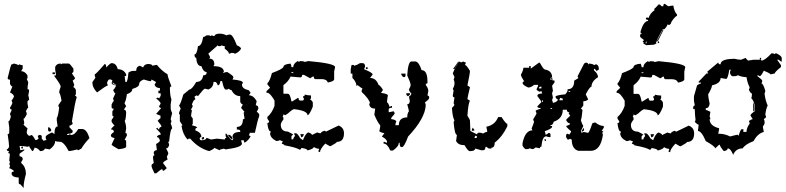

<svg xmlns="http://www.w3.org/2000/svg" viewBox="-20 -773 4059 992"><path d="M52.2 -444.8Q72.8 -440.4 72.8 -436L81.1 -440.4Q88.4 -436 97.2 -436V-418.5L89.4 -405.3Q108.4 -405.3 122.1 -383.3V-370.1Q122.1 -365.7 117.7 -365.7L126 -348.1Q122.1 -323.7 122.1 -313Q130.4 -311.5 130.4 -304.2L126 -277.8Q130.4 -270.5 130.4 -255.9Q122.1 -254.4 122.1 -247.1V-238.3L126 -216.3Q122.1 -216.3 113.8 -198.7L117.7 -189.9V-181.2Q106.9 -159.2 101.6 -159.2L105.5 -137.2L101.6 -128.4Q119.6 -110.8 122.1 -110.8L117.7 -88.9Q122.1 -71.3 134.3 -71.3L142.6 -75.7Q148.4 -75.7 163.1 -49.3H167Q179.2 -53.7 179.2 -58.1Q175.3 -66.4 175.3 -71.3L183.6 -75.7H187.5Q195.8 -74.2 195.8 -66.9V-53.7Q204.1 -52.2 204.1 -44.9Q210.9 -49.3 220.2 -49.3L216.3 -58.1V-66.9Q216.3 -74.2 249 -88.9L261.2 -80.1Q261.2 -119.6 277.8 -119.6L273.4 -150.4V-163.6Q279.8 -168.9 285.6 -216.3L281.7 -225.1V-229.5Q295.4 -251.5 297.9 -251.5Q293 -285.6 285.6 -295.4Q285.6 -303.7 293.9 -326.2Q291 -339.4 261.2 -378.9V-383.3H269.5L265.1 -414.1V-427.2Q272 -444.8 293.9 -444.8V-440.4L302.2 -444.8H335Q340.8 -444.8 359.4 -418.5V-405.3Q359.4 -396.5 351.6 -396.5Q351.6 -392.1 367.7 -370.1Q367.7 -363.8 355.5 -356.9L363.8 -335Q359.4 -326.2 359.4 -321.8Q365.2 -321.8 372.1 -308.6V-286.6L367.7 -277.8Q376 -276.4 376 -269Q367.7 -245.1 351.6 -146Q355.5 -137.2 355.5 -132.8Q345.7 -124 338.9 -124V-115.2L355.5 -97.7V-93.3Q355.5 -84.5 343.3 -84.5V-75.7H347.2Q366.7 -75.7 384.3 -106.4H404.8Q426.8 -106.4 441.4 -62.5V-58.1Q417 -33.2 400.4 -5.4L384.3 3.4Q379.9 3.4 379.9 -1Q345.2 7.8 335 7.8Q309.6 -40.5 290 -40.5Q271.5 -40.5 265.1 -44.9Q265.1 -21.5 236.8 -1L211.9 -5.4Q208 7.8 187.5 7.8Q173.3 -9.8 158.7 -9.8Q152.8 7.8 146.5 7.8Q130.4 -14.2 130.4 -18.6Q126 -18.6 126 -14.2L97.2 -18.6H81.1L85 3.4L105.5 -1V3.4L81.1 21V34.2Q97.2 36.6 97.2 47.4V51.8L89.4 64.9V69.3Q113.8 88.4 113.8 126.5Q102.1 169.9 102.1 190.9Q102.1 195.3 102.5 198.7L85 179.2Q76.7 179.2 76.7 170.4V144Q45.4 144 40 126.5V122.1Q40 113.3 52.2 113.3Q52.2 106 27.8 95.7Q31.7 87.4 31.7 82.5L27.8 73.7L31.7 64.9L27.8 56.2Q27.8 48.3 31.2 21Q22.9 21 22.9 12.2Q26.9 12.2 26.9 7.8Q14.6 7.8 14.6 -1Q20.5 -1 26.9 -14.2Q26.9 -30.8 19.5 -80.1Q27.8 -80.1 27.8 -88.9V-115.2L23.4 -146Q30.8 -146 36.1 -172.4Q31.7 -180.7 31.7 -185.5Q40 -199.7 40 -207.5Q31.7 -207.5 31.7 -216.3Q43.9 -236.3 43.9 -242.7Q40 -251 40 -255.9Q43.9 -255.9 52.2 -273.4Q52.2 -285.2 31.7 -295.4L43.9 -326.2Q38.1 -326.2 31.7 -339.4V-361.3Q19.5 -361.3 19.5 -370.1Q36.1 -440.4 40 -440.4Q44.4 -440.4 52.2 -444.8ZM251.5 -398.9H263.7V-390.1H251.5ZM228.5 -115.2H232.4Q238.3 -115.2 244.6 -102.1Q244.6 -93.3 236.8 -93.3Q228.5 -93.3 228.5 -102.1ZM90.3 -15.1H98.6V-6.3H90.3ZM326.7 -80.1V-75.7H338.9V-84.5Q331.1 -80.1 326.7 -80.1Z M786.6 122.6H778.3Q762.7 92.8 762.7 82.5Q762.7 76.2 774.4 69.3Q770.5 46.9 770.5 38.1Q772 29.3 778.3 29.3L774.4 20V15.6Q774.4 4.9 790.5 2.4L786.6 -28.8Q806.2 -40.5 806.2 -46.4Q802.2 -64.5 790.5 -64.5Q790.5 -74.2 810.1 -77.6V-82Q810.1 -85.4 786.6 -108.9L794.4 -113.3Q795.4 -104.5 802.2 -104.5Q802.2 -115.2 813.5 -117.7V-122.1Q813.5 -125.5 794.4 -148.9Q807.1 -162.1 809.1 -162.1V-175.3L786.6 -184.6L813.5 -215.3Q802.2 -215.3 802.2 -224.6L810.1 -237.8Q810.1 -245.6 786.6 -264.6L794.4 -269L802.2 -264.6L810.1 -277.8V-291H798.3V-304.7H806.2V-317.9Q785.2 -317.9 778.3 -335.4L786.6 -349.1L762.7 -362.3Q762.7 -353.5 754.9 -353.5Q751.5 -353.5 723.1 -362.3Q699.2 -353.5 699.2 -339.8Q699.2 -323.2 663.6 -313.5Q663.6 -295.4 635.7 -286.6Q630.9 -252 624 -242.2V-237.8L631.8 -224.6L620.1 -206.5Q631.8 -206.5 631.8 -189Q629.4 -148.9 624 -148.9Q631.8 -128.4 631.8 -108.9L627.9 -86.4Q635.7 -85 635.7 -77.6V-73.2L624 -50.8Q631.8 -49.3 631.8 -42V-15.1Q631.8 -6.3 592.3 -2Q561.5 -19.5 556.6 -24.4Q556.6 -27.3 572.3 -59.6Q552.7 -63 552.7 -73.2Q552.7 -80.1 568.4 -90.8Q568.4 -104.5 552.7 -104.5Q552.7 -106.9 572.3 -126.5Q566.4 -126.5 556.6 -144.5V-153.3L568.4 -170.9Q560.5 -170.9 560.5 -179.7V-197.8L568.4 -210.9Q556.6 -210.9 556.6 -219.7V-233.4Q564.5 -251 568.4 -251Q564.5 -259.8 564.5 -264.6L576.2 -291Q570.3 -291 564.5 -309.1Q569.8 -309.1 580.6 -331.1Q556.6 -335.4 556.6 -344.2Q560.5 -353 560.5 -357.9L552.7 -362.3H544.9Q538.6 -362.3 532.7 -344.2Q536.6 -335.9 536.6 -331.1Q526.4 -329.1 481.4 -295.4Q457.5 -320.8 457.5 -344.2V-349.1L473.1 -371.1Q469.2 -378.9 469.2 -389.2Q475.6 -389.2 521 -442.4Q528.8 -442.4 528.8 -424.3Q549.3 -446.8 556.6 -446.8Q580.6 -446.8 588.4 -415.5Q619.1 -415.5 631.8 -389.2V-379.9H624L627.9 -349.1H631.8Q639.6 -349.1 643.6 -397.9Q656.7 -406.7 667.5 -406.7H683.6Q683.6 -429.2 703.1 -433.6L719.2 -424.3Q725.6 -442.4 746.6 -442.4Q766.6 -441.4 766.6 -433.6Q786.6 -438 790.5 -438Q815.4 -406.7 845.7 -389.2Q845.7 -377.4 865.7 -326.7Q857.9 -325.2 857.9 -317.9Q857.9 -279.8 865.7 -259.8L861.8 -233.4V-215.3Q861.8 -203.6 869.6 -189Q861.8 -160.6 861.8 -157.7Q865.7 -148.9 865.7 -144.5L861.8 -135.3Q869.6 -117.2 869.6 -108.9Q860.4 -108.9 854 -42Q849.6 -42 849.6 -37.6Q854 -28.8 854 -24.4Q849.6 -6.3 837.9 -6.3Q849.6 14.2 849.6 20L841.8 38.1Q845.7 46.9 845.7 51.3Q822.3 63.5 822.3 69.3L841.8 95.7L826.2 109.4Q818.4 109.4 818.4 100.1Q811.5 101.6 786.6 122.6ZM581.1 -333.5Q572.8 -338.4 564.9 -344.7L564.5 -348.1L561 -343.8Q564.5 -342.8 564.9 -339.4Q571.8 -335 581.1 -333.5Z M1061 7.8Q1005.4 -7.3 962.9 -56.6H953.6Q953.6 -52.2 949.2 -52.2Q925.3 -76.7 918 -121.1Q918 -125.5 922.9 -125.5L909.2 -147V-181.6Q904.8 -181.6 904.8 -186Q904.8 -193.4 913.6 -211.9L904.8 -229Q911.1 -229.5 927.2 -284.7L958.5 -310.5Q971.2 -310.5 994.1 -349.6Q1024.9 -349.6 1029.8 -383.8Q1047.4 -383.8 1047.4 -397V-400.9Q1030.8 -400.9 1020.5 -431.2Q996.1 -431.2 994.1 -474.1Q984.9 -474.1 984.9 -491.7Q997.6 -491.7 1002.9 -534.7Q1022 -534.7 1029.8 -582Q1036.6 -582 1047.4 -590.3H1061Q1065.4 -590.3 1065.4 -586.4L1074.2 -590.3Q1083 -586.4 1087.4 -586.4Q1091.8 -599.1 1114.3 -599.1Q1133.8 -599.1 1149.9 -590.3Q1157.7 -594.7 1168 -594.7Q1182.6 -594.7 1203.6 -539.1Q1223.6 -530.8 1225.6 -521.5Q1214.8 -502.9 1194.3 -495.6Q1186.5 -500 1176.8 -500Q1168 -495.6 1163.1 -495.6Q1163.1 -505.4 1141.1 -521.5V-534.7Q1127.4 -534.7 1127.4 -539.1L1118.7 -534.7H1109.9Q1105.5 -534.7 1105.5 -539.1L1056.2 -495.6Q1065.4 -481.9 1065.4 -474.1Q1061 -474.1 1061 -470.2Q1087.4 -470.2 1087.4 -439.9L1083 -431.2Q1136.7 -431.2 1136.7 -400.9Q1132.3 -400.9 1132.3 -397H1136.7Q1144.5 -400.9 1154.3 -400.9Q1185.5 -381.3 1185.5 -375.5V-371.1L1181.2 -362.3Q1234.9 -357.9 1234.9 -345.2L1230 -336.4Q1230 -314 1265.6 -306.6L1274.9 -293.5L1265.6 -280.8Q1289.1 -280.8 1306.2 -250.5L1301.3 -229Q1314.9 -229 1314.9 -211.9L1306.2 -194.3Q1312.5 -194.3 1319.3 -181.6V-172.9Q1311.5 -154.8 1296.9 -86.9H1270.5Q1270.5 -82.5 1265.6 -73.7L1274.9 -69.8Q1267.1 -50.3 1243.7 -35.2Q1239.3 -43.5 1239.3 -48.3H1225.6L1230 -30.8Q1230 -11.7 1145.5 -1L1136.7 -4.9Q1114.3 -1 1114.3 3.4L1087.4 -9.3Q1087.4 -3.9 1061 7.8ZM1181.2 -48.3 1185.5 -56.6 1181.2 -65.4Q1181.2 -91.3 1221.2 -91.3V-95.7Q1221.2 -104 1203.6 -104V-117.2Q1234.9 -117.2 1234.9 -155.8L1243.7 -160.2Q1239.3 -181.6 1239.3 -190.4Q1239.3 -194.3 1243.7 -194.3L1225.6 -215.8L1234.9 -233.4Q1228 -233.4 1221.2 -246.1V-276.4Q1191.4 -276.4 1176.8 -306.6Q1163.1 -310.5 1163.1 -314.9L1154.3 -310.5H1145.5Q1136.7 -310.5 1127.4 -354H1118.7Q1115.7 -332 1105.5 -332Q1098.6 -349.6 1091.8 -349.6H1083Q1083 -321.3 1056.2 -310.5L1038.6 -314.9Q1032.7 -314.9 1002.9 -276.4Q998.5 -276.4 998.5 -280.8Q984.9 -276.4 984.9 -272Q989.3 -263.7 989.3 -259.3Q980.5 -259.3 971.7 -233.4L976.1 -224.6L967.3 -207.5Q967.3 -203.1 971.7 -203.1Q967.3 -181.6 967.3 -172.9L976.1 -160.2V-134.3L971.7 -125.5Q998.5 -120.1 998.5 -112.8Q989.3 -111.3 989.3 -104V-99.6Q1020.5 -87.9 1020.5 -65.4Q1011.7 -64 1011.7 -56.6Q1013.2 -48.3 1020.5 -48.3Q1043.9 -48.3 1047.4 -61L1069.8 -52.2L1101.1 -56.6L1141.1 -52.2Q1142.6 -61 1149.9 -61L1145.5 -69.8V-82.5H1149.9Q1172.4 -48.3 1181.2 -48.3ZM1025.4 -51.8 1021 -60.5 1029.8 -64.9H1034.2V-60.5Q1034.2 -51.8 1025.4 -51.8ZM1179.2 -52.7Q1169.9 -56.6 1158.2 -74.2L1162.6 -77.6Q1176.3 -73.2 1181.6 -57.6Z M1633.3 13.2 1624 8.8 1628.4 0V-4.4Q1615.7 -4.4 1601.1 -13.7Q1601.1 -4.4 1568.8 4.4Q1568.8 -4.4 1536.6 -8.8Q1536.6 0 1527.3 0Q1513.7 -10.3 1449.2 -22.5Q1449.2 -26.9 1435.1 -31.2L1439.9 -40V-44.4Q1435.1 -44.4 1425.8 -48.8Q1418 -44.4 1407.7 -44.4Q1375.5 -61 1375.5 -84.5L1379.9 -93.3Q1365.2 -93.3 1361.3 -137.7Q1370.6 -137.7 1370.6 -146.5L1361.3 -160.2V-168.9Q1384.8 -188 1398.4 -226.6V-253.4Q1375 -293.5 1361.3 -293.5H1356.9V-302.2L1375.5 -319.8L1361.3 -337.4V-342.3Q1375.5 -356.4 1384.8 -395.5Q1436.5 -414.6 1444.3 -426.3Q1444.3 -441.4 1481 -444.3Q1485.8 -436.5 1485.8 -426.3H1495.1Q1495.1 -444.3 1518.1 -457.5Q1522.5 -457.5 1522.5 -453.1L1531.7 -457.5Q1547.4 -457.5 1554.7 -453.1Q1557.1 -453.1 1573.2 -457.5Q1711.4 -445.3 1711.4 -426.3L1706.5 -404.3V-364.3Q1706.5 -352.5 1674.3 -346.7Q1667 -364.3 1642.1 -364.3H1609.9Q1601.1 -364.3 1601.1 -377.4H1596.2L1582.5 -368.7L1550.3 -386.2H1541Q1541 -373 1531.7 -373Q1527.3 -373 1481 -377.4Q1472.2 -354 1444.3 -333V-288.6H1467.3Q1479 -288.6 1485.8 -249H1490.2L1518.1 -266.6H1522.5Q1522.5 -253.4 1531.7 -253.4H1541Q1550.3 -253.4 1550.3 -262.2Q1545.4 -270.5 1545.4 -275.4Q1554.7 -275.4 1554.7 -284.2Q1573.2 -279.8 1586.9 -279.8V-266.6L1582.5 -257.8Q1588.9 -257.8 1596.2 -244.1V-222.2Q1578.6 -178.2 1568.8 -177.7Q1568.8 -201.2 1499.5 -209Q1491.7 -209 1467.3 -186.5L1453.6 -177.7L1444.3 -182.1Q1444.3 -173.3 1439.9 -173.3L1444.3 -164.6V-155.8Q1430.7 -138.2 1430.7 -128.9Q1430.7 -93.3 1467.3 -93.3Q1495.1 -80.1 1495.1 -75.7Q1485.8 -74.2 1485.8 -66.9V-53.2H1495.1Q1495.1 -60.5 1504.4 -71.3Q1499.5 -79.6 1499.5 -84.5H1508.8Q1517.1 -84.5 1531.7 -58.1L1545.4 -48.8Q1558.1 -83.5 1573.2 -88.9Q1591.8 -82.5 1591.8 -75.7L1619.1 -88.9Q1627.4 -84.5 1637.7 -84.5Q1637.7 -91.3 1656.2 -97.7L1665 -93.3L1729.5 -124.5Q1757.3 -113.3 1757.3 -84.5Q1757.3 -40 1720.7 -40Q1720.7 -35.6 1688.5 -18.1H1683.6L1660.6 -31.2Q1633.3 -2.4 1633.3 13.2ZM1495.1 -395.5V-399.9H1485.8V-395.5ZM1536.6 -63 1531.7 -80.1H1550.3L1545.4 -67.9Z M2106 -455.6H2127.4Q2145.5 -451.2 2158.2 -410.6Q2188.5 -410.6 2188.5 -352.1V-342.8Q2179.7 -341.3 2179.7 -334Q2192.9 -317.4 2192.9 -302.2L2188.5 -279.8Q2197.3 -278.3 2197.3 -270.5V-266.1Q2197.3 -259.8 2175.3 -243.7Q2179.7 -234.9 2179.7 -230Q2176.8 -161.6 2088.4 -67.4Q2068.4 -13.7 2057.6 -13.2H2053.2Q2044.9 -13.2 2044.9 -35.6H2040.5Q2040.5 -16.1 2009.8 4.9H1996.6Q1981 -31.2 1961.9 -31.2V-40H1966.3Q1974.6 -35.6 1979.5 -35.6V-40Q1979.5 -53.7 1953.1 -67.4L1966.3 -85.4Q1954.6 -85.4 1939.9 -94.2L1944.3 -117.2V-126Q1931.2 -139.6 1914.1 -180.2L1918.5 -211.9Q1887.7 -211.9 1887.7 -238.8H1892.1Q1888.2 -260.7 1848.6 -297.9V-306.6L1853 -315.9Q1849.1 -315.9 1826.7 -334Q1826.7 -329.1 1822.3 -329.1Q1819.3 -353 1800.8 -370.1V-392.6H1792V-415L1796.4 -437.5H1805.2Q1809.6 -437.5 1809.6 -433.1Q1826.7 -437.5 1839.8 -446.8H1853Q1866.2 -446.8 1866.2 -428.7Q1861.8 -419.9 1861.8 -415Q1904.8 -397.9 1905.3 -388.2L1892.1 -370.1Q1923.3 -370.1 1936 -334Q1941.9 -334 1957.5 -311V-306.6L1948.7 -293Q1983.9 -288.6 1983.9 -279.8Q1979.5 -254.9 1979.5 -243.7Q1985.8 -243.7 1992.7 -220.7Q2001 -225.6 2005.4 -225.6V-216.3Q1988.3 -216.3 1988.3 -207.5V-193.8H1992.7L2014.2 -198.2L2018.6 -189.5V-184.6Q2001 -164.6 2001 -162.1V-157.7Q2027.3 -154.8 2027.3 -144Q2022.9 -136.2 2022.9 -126H2040.5Q2040.5 -166.5 2084 -166.5Q2084 -188 2092.8 -198.2Q2092.8 -202.1 2084 -234.4Q2097.2 -234.4 2097.2 -252.4L2092.8 -274.9Q2099.1 -274.9 2106 -288.6Q2092.8 -303.2 2092.8 -311Q2101.6 -325.7 2101.6 -334Q2101.6 -345.2 2084 -383.3Q2088.4 -455.6 2106 -455.6ZM2053.2 -392.6H2075.2V-383.3Q2075.2 -374.5 2066.4 -374.5Q2060.1 -374.5 2053.2 -388.2ZM1870.6 -425.3H1879.4V-416H1870.6ZM2079.6 -291.5H2097.2L2099.6 -288.6Q2097.2 -280.8 2087.4 -275.4L2079.6 -282.7Z M2349.6 -455.1Q2354 -455.1 2362.8 -450.7L2373.5 -455.1Q2381.8 -450.7 2386.2 -450.7V-446.3L2382.3 -437.5Q2389.6 -437.5 2408.2 -406.7Q2408.2 -394.5 2395 -331.5L2408.2 -322.8Q2395 -266.6 2395 -261.2L2408.2 -252.4Q2399.4 -240.2 2395 -175.3Q2408.2 -155.3 2408.2 -148.9L2410.2 -96.2L2444.8 -78.6Q2446.3 -87.4 2453.6 -87.4H2458Q2467.8 -87.4 2475.1 -83Q2489.3 -91.8 2497.1 -91.8V-96.2L2492.7 -118.2Q2537.6 -127 2553.7 -168H2571.3Q2593.8 -133.3 2601.1 -133.3V-120.1Q2575.2 -66.4 2536.1 -36.1Q2536.1 -9.8 2518.6 -9.8V-5.4H2505.9L2492.7 -14.2H2488.3Q2488.3 3.4 2475.1 3.4H2466.8L2436.5 -5.4Q2432.1 7.8 2410.2 7.8H2405.8Q2398.4 7.8 2379.9 -22.9Q2346.2 -22.9 2336.4 -44.9L2340.8 -76.2Q2329.1 -76.2 2323.7 -142.1L2328.1 -150.9Q2317.9 -167 2314.9 -216.8Q2318.4 -216.8 2328.1 -230.5L2323.7 -239.3L2328.1 -270Q2319.3 -270 2319.3 -278.8L2323.7 -305.2L2319.3 -314Q2328.1 -328.6 2328.1 -340.3V-344.7Q2328.1 -355 2323.7 -362.3Q2328.1 -371.1 2328.1 -375.5L2319.3 -393.6Q2333 -428.7 2349.6 -450.7ZM2421.9 -113.8 2432.1 -100.6 2423.3 -96.2 2417 -99.6ZM2436.5 -72.3 2432.1 -63.5V-59.6H2436.5Q2444.8 -59.6 2444.8 -67.9ZM2347.2 -454.1 2348.6 -450.7Q2339.4 -439.5 2328.1 -416.5H2320.8Z M2764.6 -449.2H2769Q2788.6 -414.1 2794.4 -414.1Q2832.5 -407.7 2832.5 -374Q2824.2 -372.6 2824.2 -365.2V-360.8L2845.2 -356.4V-347.7L2832.5 -330.1L2836.9 -303.2Q2832.5 -294.9 2832.5 -290L2836.9 -268.1Q2832.5 -259.3 2832.5 -254.9Q2836.9 -246.1 2836.9 -241.2Q2862.3 -247.6 2862.3 -259.3Q2856 -259.3 2849.6 -272.5Q2849.6 -281.2 2900.4 -285.6Q2913.1 -297.4 2913.1 -312Q2946.8 -312 2946.8 -356.4L2968.3 -369.6L2963.9 -378.4L2998 -444.8L3006.3 -449.2H3010.7Q3019 -447.8 3019 -440.4Q3023.4 -440.4 3023.4 -444.8Q3048.8 -441.9 3048.8 -436L3057.1 -440.4H3061.5Q3074.2 -436 3074.2 -414.1L3061.5 -405.3Q3061.5 -411.6 3048.8 -418.5V-409.7Q3069.8 -392.1 3069.8 -374Q3036.1 -353.5 3036.1 -325.2Q3026.9 -325.2 3006.3 -285.6L3019 -259.3Q3009.3 -250 2993.7 -250V-228L2981 -210.4Q2989.3 -209 2989.3 -201.7Q2985.4 -159.2 2981 -152.8Q2985.4 -135.3 2993.7 -122.1L2981 -95.2L2985.4 -86.4L2993.7 -90.8H2998L3019 -86.4Q3027.3 -95.2 3040 -135.3L3048.8 -139.6H3057.1Q3078.6 -122.1 3099.6 -122.1V-113.3L3087.9 -95.2L3098.1 -97.2Q3092.3 -91.3 3092.3 -85.4Q3092.3 -81.5 3095.2 -77.6Q3083.5 6.3 3031.7 6.3H2968.3Q2934.1 -3.9 2934.1 -51.3L2925.8 -55.7Q2917.5 -51.3 2913.1 -51.3L2904.8 -64.5V-73.2Q2905.8 -82 2913.1 -82L2921.4 -77.6L2930.2 -90.8V-95.2Q2905.3 -115.7 2905.3 -122.1Q2925.8 -127.9 2925.8 -135.3Q2913.1 -135.3 2904.8 -152.8Q2904.8 -155.8 2925.8 -174.8L2917.5 -188.5Q2921.4 -188.5 2921.4 -192.9Q2908.7 -192.9 2908.7 -206.1H2887.7Q2887.7 -160.2 2840.8 -144Q2836.9 -126.5 2824.2 -126.5V-122.1H2832.5V-117.7Q2831.1 -107.4 2794.4 -95.2Q2798.3 -87.9 2798.3 -77.6H2802.7L2815.4 -86.4Q2824.2 -85 2824.2 -77.6V-64.5H2819.8Q2810.1 -64.5 2802.7 -68.8Q2781.7 -68.8 2777.3 -15.6Q2769 -14.2 2769 -6.8L2747.6 -11.2L2734.9 -2.4Q2725.6 -2.4 2718.3 -6.8Q2710.4 -2.4 2701.2 -2.4H2696.8Q2690.4 -2.4 2679.7 -20V-33.7Q2693.4 -99.6 2731 -99.6L2726.6 -108.9Q2739.3 -140.1 2739.3 -144Q2734.9 -152.8 2734.9 -157.2Q2752 -182.6 2752 -188.5Q2747.6 -196.8 2747.6 -201.7Q2765.1 -210.4 2772.9 -210.4V-214.8Q2756.3 -214.8 2756.3 -223.6L2777.3 -245.6Q2777.3 -250 2756.3 -276.9Q2756.3 -290 2781.7 -290Q2777.3 -298.8 2777.3 -303.2L2769 -298.8Q2752 -305.7 2752 -312Q2760.3 -326.7 2760.3 -334.5H2739.3Q2723.6 -320.8 2709.5 -320.8Q2682.1 -332.5 2679.7 -343.3Q2681.2 -352.1 2688.5 -352.1Q2671.4 -378.4 2671.4 -387.2Q2684.1 -409.7 2684.1 -422.9H2713.9V-431.6H2722.2V-418.5ZM2828.6 -371.1 2832.5 -372.1 2835.4 -360.4 2827.6 -361.8ZM2764.6 -316.4H2777.3V-325.2H2772.9Q2764.6 -324.2 2764.6 -316.4ZM2917.5 -303.2V-298.8H2925.8V-303.2ZM2875 -268.1 2870.6 -259.3V-254.9H2887.7V-263.7Q2883.3 -263.7 2875 -268.1ZM2781.7 -254.9V-245.6H2785.6V-254.9ZM2824.2 -214.8V-210.4H2832.5V-214.8ZM2792.5 -53.2H2800.8V-44.4Q2792.5 -44.4 2792.5 -53.2ZM2984.9 -95.7 2995.6 -113.3 2998 -99.6 2986.8 -91.8Z M3442.4 13.7 3433.1 9.3 3437.5 0.5V-3.9Q3424.8 -3.9 3410.2 -13.2Q3410.2 -3.9 3377.9 4.9Q3377.9 -3.9 3345.7 -8.3Q3345.7 0.5 3336.4 0.5Q3322.8 -9.8 3258.3 -22Q3258.3 -26.4 3244.1 -30.8L3249 -39.6V-43.9Q3244.1 -43.9 3234.9 -48.3Q3227.1 -43.9 3216.8 -43.9Q3184.6 -60.5 3184.6 -84L3189 -92.8Q3174.3 -92.8 3170.4 -137.2Q3179.7 -137.2 3179.7 -146L3170.4 -159.7V-168.5Q3193.8 -187.5 3207.5 -226.1V-252.9Q3184.1 -293 3170.4 -293H3166V-301.8L3184.6 -319.3L3170.4 -336.9V-341.8Q3184.6 -356 3193.8 -395Q3245.6 -414.1 3253.4 -425.8Q3253.4 -440.9 3290 -443.8Q3294.9 -436 3294.9 -425.8H3304.2Q3304.2 -443.8 3327.1 -457Q3331.5 -457 3331.5 -452.6L3340.8 -457Q3356.4 -457 3363.8 -452.6Q3366.2 -452.6 3382.3 -457Q3520.5 -444.8 3520.5 -425.8L3515.6 -403.8V-363.8Q3515.6 -352.1 3483.4 -346.2Q3476.1 -363.8 3451.2 -363.8H3418.9Q3410.2 -363.8 3410.2 -377H3405.3L3391.6 -368.2L3359.4 -385.7H3350.1Q3350.1 -372.6 3340.8 -372.6Q3336.4 -372.6 3290 -377Q3281.2 -353.5 3253.4 -332.5V-288.1H3276.4Q3288.1 -288.1 3294.9 -248.5H3299.3L3327.1 -266.1H3331.5Q3331.5 -252.9 3340.8 -252.9H3350.1Q3359.4 -252.9 3359.4 -261.7Q3354.5 -270 3354.5 -274.9Q3363.8 -274.9 3363.8 -283.7Q3382.3 -279.3 3396 -279.3V-266.1L3391.6 -257.3Q3397.9 -257.3 3405.3 -243.7V-221.7Q3387.7 -177.7 3377.9 -177.2Q3377.9 -200.7 3308.6 -208.5Q3300.8 -208.5 3276.4 -186L3262.7 -177.2L3253.4 -181.6Q3253.4 -172.9 3249 -172.9L3253.4 -164.1V-155.3Q3239.7 -137.7 3239.7 -128.4Q3239.7 -92.8 3276.4 -92.8Q3304.2 -79.6 3304.2 -75.2Q3294.9 -73.7 3294.9 -66.4V-52.7H3304.2Q3304.2 -60.1 3313.5 -70.8Q3308.6 -79.1 3308.6 -84H3317.9Q3326.2 -84 3340.8 -57.6L3354.5 -48.3Q3367.2 -83 3382.3 -88.4Q3400.9 -82 3400.9 -75.2L3428.2 -88.4Q3436.5 -84 3446.8 -84Q3446.8 -90.8 3465.3 -97.2L3474.1 -92.8L3538.6 -124Q3566.4 -112.8 3566.4 -84Q3566.4 -39.6 3529.8 -39.6Q3529.8 -35.2 3497.6 -17.6H3492.7L3469.7 -30.8Q3442.4 -2 3442.4 13.7ZM3304.2 -395V-399.4H3294.9V-395ZM3345.7 -62.5 3340.8 -79.6H3359.4L3354.5 -67.4ZM3412.6 -752.9H3415.5Q3430.7 -740.7 3434.6 -740.7Q3449.2 -744.1 3459 -744.1Q3463.4 -712.9 3478 -697.8V-691.9Q3464.4 -684.6 3448.2 -658.7Q3448.2 -649.4 3437 -643.6Q3431.6 -646.5 3428.7 -646.5Q3426.3 -636.2 3412.6 -622.1H3404.3Q3371.6 -564.9 3371.6 -554.7L3368.2 -558.1L3371.6 -548.3L3357.9 -542L3319.3 -539.6L3303.7 -548.3L3306.2 -554.7Q3300.8 -554.7 3300.8 -561Q3306.2 -561 3306.2 -566.9Q3287.1 -580.1 3287.1 -585V-591.3Q3287.1 -597.2 3295.4 -597.2V-600.6H3290V-612.8Q3306.6 -664.6 3328.1 -664.6V-670.4Q3316.9 -670.4 3316.9 -676.8Q3317.9 -682.6 3322.8 -682.6H3325.2L3330.6 -679.7Q3340.8 -707 3360.8 -719.2V-728.5Q3364.3 -728.5 3382.8 -750H3388.2L3398.9 -740.7H3407.2Q3407.2 -752.9 3412.6 -752.9ZM3319.3 -558.1 3314.9 -550.8 3318.8 -548.3 3322.3 -558.1ZM3378.4 -559.6H3381.3Q3386.2 -558.6 3386.2 -553.2L3381.3 -550.3H3378.4ZM3408.7 -619.6 3378.9 -560.5 3374.5 -561.5 3403.8 -618.2Z M3974.6 -497.6Q3978.5 -497.6 3978.5 -492.7Q3986.3 -497.6 3990.7 -497.6Q4017.1 -485.4 4019 -474.1V-455.1H4015.1L4002.9 -464.4H3995.1L4015.1 -436V-426.8Q3982.9 -400.9 3982.9 -393.6L3962.4 -388.7Q3950.7 -398.4 3926.3 -407.7Q3912.1 -379.4 3905.8 -379.4Q3897.9 -384.3 3893.6 -384.3V-379.4Q3918 -361.3 3918 -356V-351.1L3914.1 -341.8Q3923.3 -341.8 3934.1 -303.7Q3934.1 -298.8 3930.2 -289.6Q3934.1 -254.4 3946.3 -228Q3938 -211.9 3934.1 -181.2Q3938 -171.9 3938 -167L3926.3 -157.2L3930.2 -147.9V-133.8L3921.9 -119.6V-114.7L3926.3 -91.3Q3894 -83 3873.5 -43.9Q3831.5 -28.3 3816.9 -6.3Q3781.7 -6.3 3768.1 26.9Q3754.9 -6.3 3739.7 -6.3Q3739.7 4.4 3719.7 7.8Q3699.2 -16.6 3699.2 -24.9H3695.3L3674.8 -6.3Q3674.8 -17.1 3626.5 -43.9Q3604.5 -96.2 3585.9 -96.2L3589.8 -128.9Q3583 -128.9 3569.8 -143.1L3573.7 -152.8Q3569.8 -185.1 3569.8 -204.6V-209.5H3561.5V-218.8Q3563 -228 3569.8 -228L3565.4 -252V-275.4L3581.5 -332Q3594.7 -341.8 3602.1 -341.8V-346.2H3589.8V-351.1L3630.4 -393.6H3638.7L3634.3 -402.8L3690.9 -450.2Q3692.4 -440.9 3699.2 -440.9H3703.1Q3703.1 -469.2 3776.4 -469.2Q3792 -464.4 3808.6 -464.4L3833 -474.1Q3833 -470.2 3845.2 -460L3873.5 -464.4H3905.8V-474.1H3914.1L3909.7 -464.4Q3914.1 -464.4 3914.1 -460Q3931.2 -460 3966.3 -497.6ZM3748 -412.6Q3740.7 -365.2 3731.4 -365.2L3703.1 -370.1Q3703.1 -341.8 3658.7 -332Q3658.7 -319.3 3638.7 -285.2Q3638.7 -272.9 3646.5 -237.8Q3644 -213.9 3626.5 -213.9V-204.6Q3633.3 -204.6 3650.4 -195.3L3646.5 -171.4Q3650.4 -162.6 3650.4 -157.2H3646.5Q3646.5 -122.6 3695.3 -110.4V-105.5L3690.9 -82H3695.3Q3725.1 -82 3752 -67.9Q3786.1 -77.1 3792.5 -77.1Q3792.5 -72.3 3796.4 -72.3Q3806.2 -105.5 3812.5 -105.5H3820.8V-91.3H3836.9Q3836.9 -112.3 3853 -133.8V-138.7L3849.1 -147.9Q3862.3 -157.2 3869.1 -157.2L3857.4 -176.3Q3857.4 -183.6 3881.3 -199.7Q3881.3 -247.1 3861.3 -266.1Q3865.2 -272.5 3865.2 -289.6Q3858.9 -289.6 3849.1 -308.6Q3853 -317.9 3853 -322.8Q3841.8 -342.8 3836.9 -374.5Q3814 -374.5 3792.5 -384.3Q3785.2 -379.4 3776.4 -379.4H3764.2Q3758.3 -379.4 3752 -393.6V-402.8L3755.9 -412.6ZM3871.1 -245.1Q3878.9 -229 3878.9 -201.2L3872.1 -197.3Z"/></svg>

Font: Truetypewriter PolyglOTT
Style: Regular
Weight: 400
Designer: Sergey Beatoff a.k.a. Sam_T
Version: Version 3.76